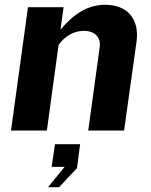

<svg xmlns="http://www.w3.org/2000/svg" viewBox="-20 -546 632 803"><path d="M26 0H176L225 -358C251 -396 291 -417 331 -417C375 -417 403 -391 397 -349L349 0H499L551 -372C564 -466 513 -526 420 -526C349 -526 290 -490 233 -422L246 -516H97ZM181 237H227L302 157L315 57H210L196 152H250Z"/></svg>

Font: United Sans
Style: Bold Italic
Weight: 700
Italic angle: -8°
Designer: Pablo Impallari, Rodrigo Fuenzalida (Modified by Dan O. Williams)
Version: Version 1.000;PS 001.000;hotconv 1.0.88;makeotf.lib2.5.64775